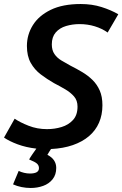

<svg xmlns="http://www.w3.org/2000/svg" viewBox="-33 -729 609 956"><path d="M120 207Q97 207 74.5 202.5Q52 198 32 189L60 122Q72 128 87 131.5Q102 135 116 135Q138 135 149.5 128.5Q161 122 161 108Q161 95 151.5 86Q142 77 112 65Q118 54 128 39.5Q138 25 148 11Q96 5 54.5 -10.5Q13 -26 -13 -44L40 -138Q66 -120 109 -103Q152 -86 201 -86Q239 -86 273.5 -96.5Q308 -107 330.5 -131.5Q353 -156 353 -198Q353 -229 335.5 -249Q318 -269 291.5 -284.5Q265 -300 236 -315Q201 -335 170 -358.5Q139 -382 120 -416Q101 -450 101 -500Q101 -556 130.5 -603.5Q160 -651 219.5 -680Q279 -709 369 -709Q425 -709 472.5 -694Q520 -679 556 -658L503 -567Q475 -587 439 -598Q403 -609 363 -609Q328 -609 296 -599.5Q264 -590 244.5 -567.5Q225 -545 225 -508Q225 -479 238 -460Q251 -441 272.5 -428Q294 -415 318 -402Q348 -387 376.5 -370Q405 -353 427.5 -331Q450 -309 463.5 -278.5Q477 -248 477 -205Q477 -157 460 -118Q443 -79 410 -51Q377 -23 329.5 -6.5Q282 10 221 13Q216 20 211.5 27.5Q207 35 203 42Q225 53 236 69.5Q247 86 247 107Q247 141 229 163.5Q211 186 182 196.5Q153 207 120 207Z"/></svg>

Font: Ubuntu Sans SemiBold
Style: Italic
Weight: 600
Italic angle: -13.5°
Designer: Dalton Maag Ltd
Foundry: Dalton Maag Ltd
Version: Version 1.006